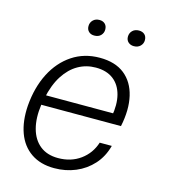

<svg xmlns="http://www.w3.org/2000/svg" viewBox="-106 -781 771 875"><g transform="rotate(15 279.0 -343.0)"><path d="M230 10Q165 10 120.5 -20.5Q76 -51 56 -106Q36 -161 41 -234Q48 -322 82 -388.5Q116 -455 172.5 -492.5Q229 -530 302 -530Q375 -530 419 -495Q463 -460 477.5 -397.5Q492 -335 475 -254H99Q90 -190 103 -141.5Q116 -93 149.5 -66Q183 -39 235 -39Q296 -39 340 -71Q384 -103 401 -156H458Q444 -103 410.5 -66Q377 -29 330.5 -9.5Q284 10 230 10ZM105 -285 93 -301H437L423 -285Q434 -344 422.5 -388.5Q411 -433 379 -457.5Q347 -482 296 -482Q251 -482 213 -460.5Q175 -439 147 -395.5Q119 -352 105 -285ZM437 -621Q421 -621 410.5 -630.5Q400 -640 400 -656Q400 -673 411.5 -684.5Q423 -696 442 -696Q459 -696 469 -686.5Q479 -677 479 -660Q479 -644 467.5 -632.5Q456 -621 437 -621ZM250 -621Q234 -621 224 -630.5Q214 -640 214 -656Q214 -673 225.5 -684.5Q237 -696 256 -696Q272 -696 282 -686.5Q292 -677 292 -660Q292 -644 281 -632.5Q270 -621 250 -621Z"/></g></svg>

Font: Mona Sans ExtraLight Light
Style: Italic
Weight: 300
Italic angle: -11.6951°
Version: Version 2.000